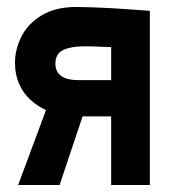

<svg xmlns="http://www.w3.org/2000/svg" viewBox="-20 -531 493 551"><path d="M199 -511Q140 -511 100.5 -487.5Q61 -464 42 -427Q23 -390 23 -351Q23 -317 35 -290Q47 -263 67.5 -244.5Q88 -226 112 -215L32 0H151L217 -197Q222 -197 226 -197Q230 -197 234.5 -197Q239 -197 243 -197H299V0H410V-500Q410 -500 394.5 -501Q379 -502 354 -504Q329 -506 300 -507.5Q271 -509 244.5 -510Q218 -511 199 -511ZM206 -301Q191 -301 178.5 -303.5Q166 -306 157 -312Q148 -318 143.5 -327Q139 -336 139 -348Q139 -377 161.5 -387.5Q184 -398 218 -398Q225 -398 234.5 -398Q244 -398 254.5 -397.5Q265 -397 276.5 -396.5Q288 -396 299 -396V-301Z"/></svg>

Font: Advent Pro
Style: Regular
Weight: 400
Designer: VivaRado, Andreas Kalpakidis
Foundry: VivaRado, Andreas Kalpakidis
Version: Version 3.000